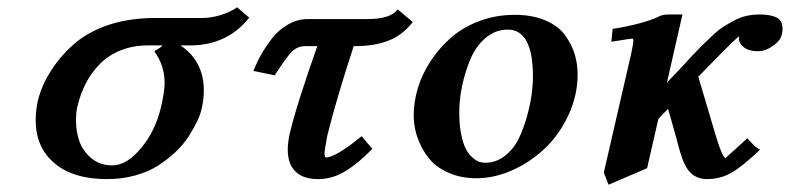

<svg xmlns="http://www.w3.org/2000/svg" viewBox="-20 -485 2192 533"><path d="M292 -25.9Q331.1 -25.9 370.8 -72.8Q410.6 -119.6 426.8 -187Q437 -231 437 -253.9Q437 -303.7 408.2 -342.8Q431.6 -356 430.2 -358.9H390.1Q349.6 -358.9 315.7 -345.5Q281.7 -332 258.1 -308.3Q234.4 -284.7 218.8 -254.6Q203.1 -224.6 194.8 -189Q190.9 -173.8 190.9 -150.9Q190.9 -119.1 200.7 -92Q210.4 -64.9 234.1 -45.4Q257.8 -25.9 292 -25.9ZM192.9 -369.1Q277.3 -435.1 412.1 -435.1H542Q564.9 -435.1 591.6 -442.9Q618.2 -450.7 638.2 -464.8L671.9 -436Q610.8 -358.9 506.8 -358.9H481Q545.9 -315.4 545.9 -232.9Q545.9 -210 540 -184.1Q536.6 -168 527.8 -149.2Q519 -130.4 504.6 -107.7Q490.2 -85 468.5 -64.2Q446.8 -43.5 419.7 -25.9Q392.6 -8.3 355.5 2Q318.4 12.2 276.9 12.2Q183.1 12.2 131.1 -32Q79.1 -76.2 79.1 -150.9Q79.1 -177.7 85 -205.1Q95.7 -249.5 124 -292.5Q152.3 -335.4 192.9 -369.1Z M835 -432.1H999.5Q1064.9 -432.1 1084 -459L1126 -423.8Q1097.2 -387.2 1058.3 -372.1Q1019.5 -356.9 964.8 -356.9H961.9Q914.1 -211.4 888.7 -108.9Q880.9 -68.8 880.9 -58.1Q880.9 -47.9 884.8 -47.9Q911.6 -47.9 983.9 -106.9L1013.7 -71.8Q974.6 -31.7 938.7 -9.8Q902.8 12.2 862.8 12.2Q821.8 12.2 800.3 -8.8Q778.8 -29.8 778.8 -69.8Q778.8 -86.4 783.7 -111.8Q802.7 -192.4 860.8 -356.9H827.6Q805.7 -356.9 790 -341.3Q774.4 -325.7 742.7 -275.9L683.6 -288.1Q692.4 -311 705.1 -333.7Q717.8 -356.4 736.3 -379.9Q754.9 -403.3 780.8 -417.7Q806.6 -432.1 835 -432.1Z M1327.6 -33.2Q1356.9 -33.2 1381.1 -52Q1405.3 -70.8 1419.2 -98.6Q1433.1 -126.5 1442.6 -160.6Q1452.1 -194.8 1455.8 -222.4Q1459.5 -250 1459.5 -272Q1459.5 -402.8 1389.6 -402.8Q1355 -402.8 1327.9 -379.6Q1300.8 -356.4 1285.6 -320.1Q1270.5 -283.7 1262.7 -245.8Q1254.9 -208 1254.9 -172.9Q1254.9 -137.7 1260.5 -111.1Q1266.1 -84.5 1273.9 -70.3Q1281.7 -56.2 1292.2 -47.1Q1302.7 -38.1 1311 -35.6Q1319.3 -33.2 1327.6 -33.2ZM1128.4 -165Q1128.4 -201.7 1139.9 -240.2Q1151.4 -278.8 1175.3 -315.2Q1199.2 -351.6 1231.9 -380.4Q1264.6 -409.2 1310.5 -426.5Q1356.4 -443.8 1408.7 -443.8Q1458 -443.8 1493.9 -428.5Q1529.8 -413.1 1548.3 -387.7Q1566.9 -362.3 1575.2 -335.2Q1583.5 -308.1 1583.5 -278.8Q1583.5 -221.2 1558.8 -167.2Q1534.2 -113.3 1494.6 -75Q1455.1 -36.6 1404.3 -13.4Q1353.5 9.8 1302.7 9.8Q1262.2 9.8 1230 -3.4Q1197.8 -16.6 1179.2 -35.9Q1160.6 -55.2 1148.7 -80.1Q1136.7 -105 1132.6 -125.7Q1128.4 -146.5 1128.4 -165Z M2150.4 -390.1Q2147.5 -373 2126.2 -357.9Q2105 -342.8 2083.5 -342.8Q2059.1 -342.8 2045.2 -353.5Q2031.2 -364.3 2031.2 -378.9Q2031.2 -381.8 2032.7 -384.8Q2023.9 -379.9 1960.4 -314.9L1918.5 -272L1966.3 -110.8Q1985.8 -45.9 1994.6 -45.9Q1994.1 -45.9 2000 -51.8L2022.9 -72.3L2054.7 -101.1Q2082.5 -69.8 2090.3 -69.8Q2039.6 -21.5 2009 -4.6Q1978.5 12.2 1943.4 12.2Q1916 12.2 1898.2 -4.2Q1880.4 -20.5 1867.7 -64L1853.5 -116.2Q1842.8 -155.3 1834.5 -183.1L1807.6 -154.8L1776.4 -18.1L1669.4 27.8L1656.2 -5.9L1732.4 -336.9Q1738.3 -365.2 1738.3 -372.1Q1738.3 -377.9 1735.4 -377.9Q1731.4 -377.9 1677.2 -369.1L1680.7 -404.8Q1762.7 -418 1806.6 -438Q1817.4 -444.8 1837.4 -444.8H1874.5L1831.5 -255.9L1862.3 -288.1Q1884.3 -311 1896.5 -325.2L1927.7 -357.4L1956.1 -384.8Q1974.1 -401.9 1986.8 -409.9Q1999.5 -418 2017.1 -427.5Q2034.7 -437 2052 -440.9Q2069.3 -444.8 2088.4 -444.8Q2119.1 -444.8 2135.7 -436.5Q2152.3 -428.2 2152.3 -405.8Q2152.3 -396 2150.4 -390.1Z"/></svg>

Font: Linux Libertine G
Style: Bold Italic
Weight: 700
Italic angle: -11.5°
Designer: Philipp H. Poll
Foundry: Philipp H. Poll
Version: Version 4.1.0